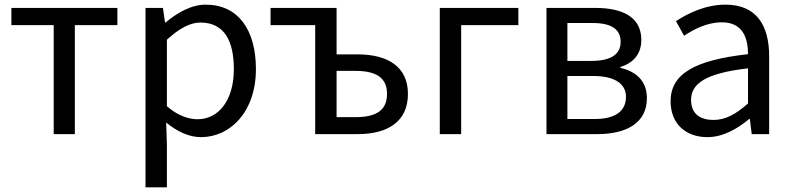

<svg xmlns="http://www.w3.org/2000/svg" viewBox="-20 -577 3409 826"><path d="M211 0H302V-469H485V-543H29V-469H211Z M606 229H698V45L695 -50C744 -9 796 13 845 13C969 13 1081 -94 1081 -280C1081 -448 1005 -557 865 -557C802 -557 741 -521 692 -480H690L681 -543H606ZM830 -64C794 -64 746 -78 698 -120V-406C750 -454 797 -480 842 -480C946 -480 986 -400 986 -279C986 -145 920 -64 830 -64Z M1336 0H1519C1647 0 1735 -53 1735 -173C1735 -291 1647 -343 1519 -343H1428V-543H1144V-469H1336ZM1428 -73V-272H1509C1601 -272 1645 -241 1645 -173C1645 -104 1601 -73 1509 -73Z M1872 0H1964V-469H2210V-543H1872Z M2331 0H2549C2674 0 2763 -47 2763 -155C2763 -233 2711 -271 2649 -285V-289C2705 -306 2739 -345 2739 -405C2739 -504 2659 -543 2539 -543H2331ZM2421 -315V-478H2530C2615 -478 2650 -448 2650 -397C2650 -347 2614 -315 2524 -315ZM2421 -65V-250H2533C2625 -250 2673 -216 2673 -161C2673 -100 2629 -65 2538 -65Z M3023 13C3090 13 3151 -22 3203 -65H3206L3214 0H3289V-334C3289 -469 3234 -557 3101 -557C3013 -557 2937 -518 2888 -486L2923 -423C2966 -452 3023 -481 3086 -481C3175 -481 3198 -414 3198 -344C2967 -318 2865 -259 2865 -141C2865 -43 2932 13 3023 13ZM3049 -61C2995 -61 2953 -85 2953 -147C2953 -217 3015 -262 3198 -283V-132C3145 -85 3101 -61 3049 -61Z"/></svg>

Font: Noto Sans CJK SC
Style: Regular
Weight: 400
Designer: Ryoko NISHIZUKA 西塚涼子 (kana, bopomofo & ideographs); Paul D. Hunt (Latin, Greek & Cyrillic); Sandoll Communications 산돌커뮤니
Foundry: Adobe
Version: Version 2.004;hotconv 1.0.118;makeotfexe 2.5.65603